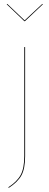

<svg xmlns="http://www.w3.org/2000/svg" viewBox="-20 -754 248 966"><path d="M192.9 -734.4 195.8 -732.4 105.5 -647.5H102.5L13.7 -732.4L16.6 -734.4L104 -651.4ZM106.4 -517.1V31.2Q106.4 94.2 87.9 128.2Q69.3 162.1 23.9 191.4L22 188Q65.9 159.7 84 126.2Q102.1 92.8 102.1 31.2V-517.1Z"/></svg>

Font: Fira Sans Compressed Four
Style: Regular
Weight: 100
Width: 1
Designer: Carrois Corporate & Edenspiekermann AG
Foundry: Carrois Corporate GbR & Edenspiekermann AG
Version: Version 4.203;PS 004.203;hotconv 1.0.88;makeotf.lib2.5.64775